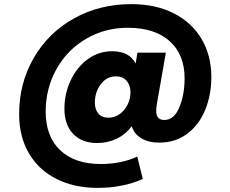

<svg xmlns="http://www.w3.org/2000/svg" viewBox="-20 -688 1120 933"><path d="M1007 -313Q1007 -228 977.5 -155Q948 -82 890.5 -38.5Q833 5 754 5Q701 5 666.5 -16Q632 -37 620 -75Q592 -36 548 -14.5Q504 7 452 7Q378 7 335.5 -37.5Q293 -82 293 -159Q293 -232 323 -296.5Q353 -361 406 -400Q459 -439 525 -439Q609 -439 639 -379L648 -432H786L742 -181Q739 -163 739 -149Q739 -105 778 -105Q826 -105 851.5 -166.5Q877 -228 877 -308Q877 -423 804.5 -488Q732 -553 601 -553Q489 -553 397.5 -499Q306 -445 254 -351.5Q202 -258 202 -146Q202 -25 272.5 42Q343 109 470 109Q569 109 647 73L674 182Q576 225 454 225Q340 225 253.5 181Q167 137 120 56Q73 -25 73 -133Q73 -284 144 -406.5Q215 -529 339.5 -598.5Q464 -668 618 -668Q736 -668 824 -623.5Q912 -579 959.5 -498.5Q1007 -418 1007 -313ZM614 -240Q614 -274 595 -295.5Q576 -317 543 -317Q499 -317 470 -279Q441 -241 441 -189Q441 -156 458 -136Q475 -116 508 -116Q536 -116 560.5 -133Q585 -150 599.5 -178.5Q614 -207 614 -240Z"/></svg>

Font: Poppins A&M
Style: Bold-A&M
Weight: 700
Designer: Ninad Kale (Devanagari), Jonny Pinhorn (Latin)
Foundry: Indian Type Foundry
Version: 4.004